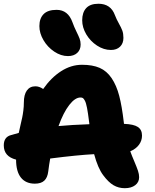

<svg xmlns="http://www.w3.org/2000/svg" viewBox="-20 -1032 820 1014"><path d="M565.9 -768.1Q527.8 -768.1 492.4 -791.3Q457 -814.5 435.5 -850.8Q414.1 -887.2 414.1 -924.8Q414.1 -966.3 435.3 -989.3Q456.5 -1012.2 500 -1012.2Q564.9 -1012.2 586.9 -952.1Q595.2 -930.2 607.7 -908.2Q620.1 -886.2 626 -870.4Q631.8 -854.5 631.8 -832Q631.8 -802.7 614 -785.4Q596.2 -768.1 565.9 -768.1ZM338.9 -735.8Q301.8 -735.8 266.4 -759.5Q231 -783.2 209.5 -820.1Q188 -856.9 188 -894Q188 -934.6 210.2 -957.3Q232.4 -980 278.8 -980Q339.4 -980 362.8 -914.1Q371.6 -889.6 383.3 -866Q395 -842.3 400.4 -828.1Q405.8 -814 405.8 -796.9Q405.8 -769 387.7 -752.4Q369.6 -735.8 338.9 -735.8ZM639.2 -38.1Q606.4 -38.1 579.6 -53.7Q552.7 -69.3 524.9 -106.9Q497.1 -143.6 477.1 -217.8Q391.1 -213.4 245.1 -194.8Q239.3 -163.1 234.9 -127Q231 -93.8 213.9 -77.9Q196.8 -62 164.1 -62Q116.2 -62 90.6 -94Q64.9 -126 64.9 -189Q0 -205.6 0 -264.2Q0 -309.1 39.1 -318.8Q71.8 -328.6 79.1 -330.1Q82 -344.7 88.1 -370.8Q94.2 -397 97.4 -411.9Q100.6 -426.8 103.3 -448.5Q106 -470.2 106 -490.2Q106 -531.7 121.8 -554Q137.7 -576.2 167 -576.2Q187.5 -576.2 208 -562Q250 -622.1 302.7 -656Q355.5 -689.9 413.1 -689.9Q468.8 -689.9 506.3 -673.6Q543.9 -657.2 569.6 -619.1Q595.2 -581.1 609.6 -526.1Q624 -471.2 633.8 -386.2Q633.8 -384.8 634.3 -382.1Q634.8 -379.4 634.8 -377.9Q686.5 -376 708.3 -361.3Q730 -346.7 730 -315.9Q730 -289.1 713.9 -267.3Q697.8 -245.6 668 -232.9Q676.3 -210 689.5 -179.2Q702.6 -148.4 708.7 -130.1Q714.8 -111.8 714.8 -96.2Q714.8 -69.8 694.1 -54Q673.3 -38.1 639.2 -38.1ZM404.8 -517.1Q376.5 -517.1 345.7 -477.5Q314.9 -438 289.1 -366.2Q356.4 -372.6 452.1 -376Q451.7 -378.4 451.2 -383.5Q450.7 -388.7 450.2 -391.1Q444.8 -435.1 439.7 -461.7Q434.6 -488.3 428.5 -499.8Q422.4 -511.2 417.7 -514.2Q413.1 -517.1 404.8 -517.1Z"/></svg>

Font: Shantell Sans Irregular Bouncy
Style: Regular
Weight: 800
Designer: Stephen Nixon, Anya Danilova, Shantell Martin
Foundry: Arrow Type
Version: Version 1.006;[9816181b4]